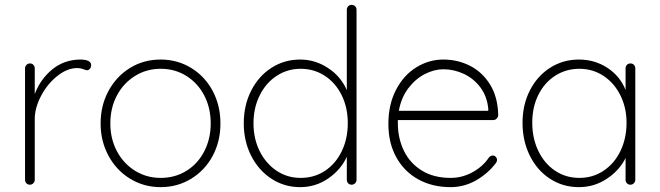

<svg xmlns="http://www.w3.org/2000/svg" viewBox="-20 -760 2717 790"><path d="M355 -492Q355 -483 350 -477Q345 -471 337 -471Q334 -471 322.5 -475.5Q311 -480 298 -480Q257 -480 216 -447.5Q175 -415 149 -365.5Q123 -316 123 -270V-20Q123 -12 117 -6Q111 0 103 0Q94 0 88.5 -6Q83 -12 83 -20V-479Q83 -487 89 -493Q95 -499 103 -499Q112 -499 117.5 -493Q123 -487 123 -479V-373Q146 -434 194.5 -474Q243 -514 309 -515Q355 -515 355 -492Z M641 10Q572 10 515.5 -24.5Q459 -59 426.5 -119Q394 -179 394 -252Q394 -326 426.5 -386Q459 -446 515 -480.5Q571 -515 641 -515Q710 -515 766.5 -480.5Q823 -446 855 -386Q887 -326 887 -252Q887 -178 855 -118.5Q823 -59 766.5 -24.5Q710 10 641 10ZM641 -477Q583 -477 535.5 -447.5Q488 -418 461 -367Q434 -316 434 -252Q434 -189 461 -138Q488 -87 535.5 -57.5Q583 -28 641 -28Q700 -28 747 -57Q794 -86 820.5 -137.5Q847 -189 847 -252Q847 -316 820.5 -367Q794 -418 747 -447.5Q700 -477 641 -477Z M1447 -720V-20Q1447 -12 1441 -6Q1435 0 1427 0Q1418 0 1412.5 -6Q1407 -12 1407 -20V-115Q1383 -62 1331 -26Q1279 10 1215 10Q1150 10 1097 -24.5Q1044 -59 1013.5 -119Q983 -179 983 -253Q983 -327 1013.5 -387Q1044 -447 1097 -481Q1150 -515 1215 -515Q1277 -515 1330 -480Q1383 -445 1407 -389V-720Q1407 -728 1412.5 -734Q1418 -740 1427 -740Q1436 -740 1441.5 -734Q1447 -728 1447 -720ZM1411 -253Q1411 -317 1386 -368Q1361 -419 1316.5 -448Q1272 -477 1217 -477Q1163 -477 1118.5 -448Q1074 -419 1048.5 -367.5Q1023 -316 1023 -253Q1023 -189 1048.5 -138Q1074 -87 1118 -57.5Q1162 -28 1217 -28Q1273 -28 1317 -57Q1361 -86 1386 -137.5Q1411 -189 1411 -253Z M2025 -102Q2025 -95 2021 -90Q1988 -46 1939 -18Q1890 10 1834 10Q1759 10 1701 -22Q1643 -54 1610.5 -113Q1578 -172 1578 -250Q1578 -330 1609.5 -390.5Q1641 -451 1693 -483Q1745 -515 1804 -515Q1863 -515 1913.5 -489.5Q1964 -464 1996 -413Q2028 -362 2030 -287Q2030 -279 2024 -272.5Q2018 -266 2010 -266H1617V-253Q1617 -191 1642 -139.5Q1667 -88 1716 -58Q1765 -28 1834 -28Q1882 -28 1924.5 -51.5Q1967 -75 1991 -111Q1998 -120 2008 -120Q2015 -120 2020 -114.5Q2025 -109 2025 -102ZM1621 -304H1989V-313Q1984 -364 1956.5 -400.5Q1929 -437 1888.5 -456Q1848 -475 1804 -475Q1767 -475 1728.5 -455.5Q1690 -436 1660.5 -397.5Q1631 -359 1621 -304Z M2594 -479V-20Q2594 -12 2588 -6Q2582 0 2574 0Q2565 0 2559.5 -6Q2554 -12 2554 -20V-110Q2529 -59 2477 -24.5Q2425 10 2362 10Q2296 10 2243 -24.5Q2190 -59 2160 -119.5Q2130 -180 2130 -255Q2130 -329 2160.5 -388.5Q2191 -448 2244 -481.5Q2297 -515 2362 -515Q2427 -515 2479 -481Q2531 -447 2554 -390V-479Q2554 -487 2559.5 -493Q2565 -499 2574 -499Q2583 -499 2588.5 -493Q2594 -487 2594 -479ZM2558 -255Q2558 -316 2533 -367Q2508 -418 2463.5 -447.5Q2419 -477 2364 -477Q2309 -477 2264.5 -448.5Q2220 -420 2195 -369.5Q2170 -319 2170 -255Q2170 -191 2195 -139Q2220 -87 2264 -57.5Q2308 -28 2364 -28Q2419 -28 2463.5 -57.5Q2508 -87 2533 -139Q2558 -191 2558 -255Z"/></svg>

Font: Quicksand Light
Style: Regular
Weight: 300
Designer: Andrew Paglinawan
Foundry: Andrew Paglinawan
Version: Version 3.000